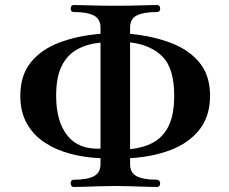

<svg xmlns="http://www.w3.org/2000/svg" viewBox="-20 -746 915 766"><path d="M275 0Q262 0 262 -16Q262 -21 265 -25Q268 -29 275 -29Q328 -29 354.5 -43Q381 -57 381 -91V-115Q320 -117 262.5 -132Q205 -147 159.5 -176.5Q114 -206 87.5 -252.5Q61 -299 61 -364Q61 -446 103.5 -498Q146 -550 219 -577Q292 -604 381 -611V-636Q381 -670 354.5 -684Q328 -698 275 -698Q262 -698 262 -711Q262 -726 275 -726Q291 -726 320.5 -725Q350 -724 382 -723.5Q414 -723 439 -723Q465 -723 497.5 -723.5Q530 -724 560 -725Q590 -726 606 -726Q619 -726 619 -711Q619 -698 606 -698Q553 -698 526 -684.5Q499 -671 499 -636V-611Q592 -602 664 -574Q736 -546 777 -495Q818 -444 818 -364Q818 -282 775.5 -228.5Q733 -175 660.5 -147.5Q588 -120 499 -115V-91Q499 -56 526 -42.5Q553 -29 606 -29Q611 -29 615 -25Q619 -21 619 -16Q619 0 606 0Q590 0 560 -1Q530 -2 497.5 -3Q465 -4 439 -4Q414 -4 382 -3Q350 -2 320.5 -1Q291 0 275 0ZM381 -153V-576Q328 -571 288 -549Q248 -527 226 -482.5Q204 -438 204 -364Q204 -261 249 -205Q294 -149 381 -153ZM499 -151Q551 -156 590.5 -177Q630 -198 652.5 -243Q675 -288 675 -364Q675 -473 628.5 -520Q582 -567 499 -577Z"/></svg>

Font: Zen Antique
Style: Regular
Weight: 400
Designer: Yoshimichi Ohira
Foundry: Positype
Version: Version 1.001